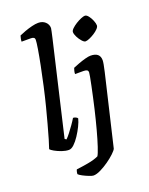

<svg xmlns="http://www.w3.org/2000/svg" viewBox="-180 -891 919 1182"><g transform="rotate(-20 279.5 -300.0)"><path d="M134 0Q113 0 88.5 -8.5Q64 -17 44.5 -28Q25 -39 20 -46Q26 -62 38 -102.5Q50 -143 64 -195Q78 -247 91 -297Q106 -355 120.5 -420.5Q135 -486 147 -546Q159 -606 166 -649.5Q173 -693 173 -708Q173 -726 148 -726H87Q87 -736 89.5 -747Q92 -758 94 -764Q109 -771 132.5 -779.5Q156 -788 180 -794Q204 -800 222 -800Q250 -800 268 -783.5Q286 -767 286 -743Q286 -741 282 -721.5Q278 -702 273 -681L131 -73L141 -66Q152 -76 167.5 -96Q183 -116 198.5 -138Q214 -160 224 -177Q233 -177 242 -172.5Q251 -168 253 -163Q248 -142 234.5 -114.5Q221 -87 203.5 -60.5Q186 -34 168 -17Q150 0 134 0ZM222 200Q214 200 194.5 192.5Q175 185 156 175Q137 165 131 158Q131 150 133.5 140.5Q136 131 138 129Q173 125 215 117.5Q257 110 284 97Q292 85 306 43Q320 1 336 -58.5Q352 -118 367 -182Q375 -216 383 -253Q391 -290 398 -323Q405 -356 409 -378.5Q413 -401 413 -406Q413 -418 405 -422Q397 -426 383 -426H328Q328 -437 331 -447.5Q334 -458 336 -464Q352 -471 375 -479.5Q398 -488 420 -494Q442 -500 455 -500Q517 -500 517 -448Q517 -431 504 -375L395 87Q391 97 371 116Q351 135 324 154Q297 173 269.5 186.5Q242 200 222 200ZM458 -593Q449 -593 436 -607.5Q423 -622 413.5 -641Q404 -660 404 -673Q404 -683 416.5 -695Q429 -707 446.5 -718Q464 -729 481 -736Q498 -743 507 -743Q518 -743 529.5 -728.5Q541 -714 549 -694.5Q557 -675 557 -662Q557 -652 545.5 -640Q534 -628 517.5 -617.5Q501 -607 484.5 -600Q468 -593 458 -593Z"/></g></svg>

Font: Texturina SemiBold
Style: Italic
Weight: 600
Italic angle: -11°
Designer: Guillermo Torres Carreño
Foundry: Omnibus-Type
Version: Version 1.002; ttfautohint (v1.8.3)